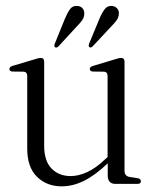

<svg xmlns="http://www.w3.org/2000/svg" viewBox="-20 -635 519 663"><path d="M74 -122V-372.5Q74 -386.5 62 -387.5L21.5 -388Q12.5 -389.5 12.5 -397Q12.5 -404 23.5 -407.5L100.5 -430.5Q114 -435 120.5 -435Q132.5 -435 132.5 -421.5V-132.5Q132.5 -79 158 -53Q183.5 -27 224 -27Q251 -27 280.8 -40.5Q310.5 -54 343 -85L351.5 -92.5V-372.5Q351.5 -386.5 339.5 -387.5L299.5 -388Q290 -389.5 290 -397Q290 -404 301.5 -407.5L378 -430.5Q391.5 -435 398 -435Q410 -435 410 -421.5V-45.5Q410 -27 427.5 -24L456.5 -19.5Q466.5 -17 466.5 -9Q466.5 0 455 0H378.5Q352 0 352 -29.5V-71Q306.5 -28 268.5 -9.8Q230.5 8.5 193 8.5Q141.5 8.5 107.8 -24.5Q74 -57.5 74 -122ZM323.5 -570.5Q332 -591 341.5 -603.2Q351 -615.5 365.5 -614.5Q377 -614 384.2 -606.2Q391.5 -598.5 390.5 -587.5Q390 -575 382.5 -564.8Q375 -554.5 364.5 -544L300 -475Q293.5 -468.5 288.5 -472.5Q284.5 -476 288 -485ZM204 -570Q212.5 -590.5 221.5 -603Q230.5 -615.5 245.5 -614.5Q257.5 -614.5 264.5 -606.8Q271.5 -599 271 -588Q271 -575.5 263.8 -565.2Q256.5 -555 245.5 -544L181.5 -474.5Q175 -468.5 170 -472Q165.5 -475.5 169.5 -485Z"/></svg>

Font: Fraunces 144pt S050 Light
Style: Regular
Weight: 300
Version: Version 1.000; ttfautohint (v1.8.3)